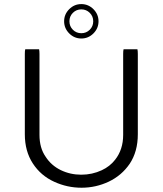

<svg xmlns="http://www.w3.org/2000/svg" viewBox="-20 -900 780 921"><path d="M101.1 -663.6Q99.1 -657.2 99.1 -641.6V-255.9Q99.1 -174.8 137.5 -116Q175.8 -57.1 240.7 -27.8Q302.7 0.5 371.3 0.5Q439.9 0.5 502 -28.8Q563.5 -58.1 602.1 -114.3Q641.1 -172.9 641.1 -255.9V-641.6Q641.1 -655.8 639.2 -663.6H572.8Q570.8 -657.2 570.8 -641.6V-252.9Q570.8 -182.6 532.2 -133.8Q507.3 -101.6 468.3 -83.5Q422.4 -62 369.6 -62Q316.9 -62 271.5 -84Q225.6 -106.4 198.7 -148.4Q169.4 -190.4 169.4 -252.9V-641.6Q169.4 -655.8 167.5 -663.6ZM410.6 -757.3Q394 -740.7 370.1 -740.7Q346.2 -740.7 329.6 -757.3Q313 -773.9 313 -797.9Q313 -821.8 329.6 -838.4Q346.2 -855 370.1 -855Q394 -855 410.6 -838.4Q427.2 -821.8 427.2 -797.9Q427.2 -773.9 410.6 -757.3ZM312 -739.7Q336.4 -715.3 370.1 -715.3Q403.8 -715.3 428.2 -739.7Q452.6 -764.2 452.6 -797.9Q452.6 -831.5 428.2 -856Q403.8 -880.4 370.1 -880.4Q336.4 -880.4 312 -856Q287.6 -831.5 287.6 -797.9Q287.6 -764.2 312 -739.7Z"/></svg>

Font: YuPearl-ExtraLight
Style: ExtraLight
Weight: 200
Designer: Max Yao
Foundry: Max-Everyday
Version: Version 1.011; ttfautohint (v1.8.3)